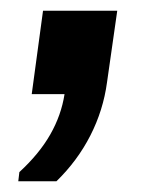

<svg xmlns="http://www.w3.org/2000/svg" viewBox="-20 -176 303 357"><path d="M14 161 16 144Q53 110 73.5 74Q94 38 100 -1H39L60 -156H198L179 -23Q172 29 148 76Q124 123 85 161Z"/></svg>

Font: Chivo Medium SemiBold
Style: Italic
Weight: 600
Italic angle: -8.05°
Version: Version 2.002